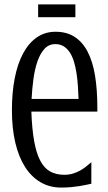

<svg xmlns="http://www.w3.org/2000/svg" viewBox="-20 -825 484 858"><path d="M267.1 -43.9Q288.6 -43.9 305.9 -49.3Q323.2 -54.7 337.9 -62.7Q352.5 -70.8 364.7 -80.8Q377 -90.8 388.2 -100.1V-3.9Q375.5 -1.5 362.5 1.5Q349.6 4.4 333.7 6.8Q317.9 9.3 298.3 11.2Q278.8 13.2 253.4 13.2Q202.1 13.2 161.4 -10.5Q120.6 -34.2 92 -78.9Q63.5 -123.5 48.3 -187.7Q33.2 -252 33.2 -333Q33.2 -411.1 45.9 -475.8Q58.6 -540.5 83.3 -586.4Q107.9 -632.3 144.3 -657.7Q180.7 -683.1 228.5 -683.1Q277.8 -683.1 313.2 -660.4Q348.6 -637.7 371.3 -594.5Q394 -551.3 404.5 -488.3Q415 -425.3 415 -344.2V-326.2H120.1Q123 -248.5 132.6 -194.8Q142.1 -141.1 159.7 -107.4Q177.2 -73.7 203.9 -58.8Q230.5 -43.9 267.1 -43.9ZM331.1 -382.8Q330.1 -411.1 328.1 -440.4Q326.2 -469.7 322 -497.1Q317.9 -524.4 310.8 -548.3Q303.7 -572.3 292.5 -589.8Q281.2 -607.4 265.1 -617.7Q249 -627.9 227.1 -627.9Q197.8 -627.9 178.5 -606.4Q159.2 -585 147.2 -550.3Q135.3 -515.6 129.4 -471.7Q123.5 -427.7 121.1 -382.8ZM150.4 -748V-805.2H316.9V-748Z"/></svg>

Font: Crushed
Style: Regular
Weight: 400
Width: 3
Designer: Astigmatic (AOETI)
Foundry: Astigmatic (AOETI)
Version: Version 001.000